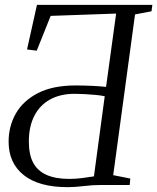

<svg xmlns="http://www.w3.org/2000/svg" viewBox="-20 -763 648 792"><path d="M259 9Q140 9 77.8 -40.8Q15.5 -90.5 15.5 -178.5Q15.5 -242 45.2 -294.5Q75 -347 136.2 -378.8Q197.5 -410.5 292 -410.5Q325 -410.5 361 -408.8Q397 -407 417.5 -404.5L459 -707L189 -697.5L131.5 -554L91.5 -559L132.5 -743H608.5L605 -716.5L537 -703.5L447 -40.5L517.5 -26.5L515 0H399Q361.5 0 325.5 4.5Q289.5 9 259 9ZM266 -25Q291.5 -25 319 -28.5Q346.5 -32 367.5 -35.5L412 -366Q396 -369.5 374 -371.5Q352 -373.5 329.2 -374.8Q306.5 -376 287.5 -376Q229 -376 186.8 -352.8Q144.5 -329.5 121.8 -285.5Q99 -241.5 99 -179Q99 -125 117.2 -91.2Q135.5 -57.5 172.8 -41.2Q210 -25 266 -25Z"/></svg>

Font: Merriweather 96pt Light
Style: Italic
Weight: 300
Italic angle: -7.8°
Version: Version 2.101